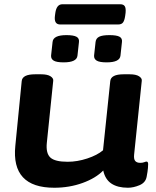

<svg xmlns="http://www.w3.org/2000/svg" viewBox="-20 -874 733 902"><path d="M235 8Q32 8 52 -189L82 -493Q85 -525 145 -525H173Q203 -525 217.5 -515.5Q232 -506 230 -494L200 -203Q195 -154 216.5 -134Q238 -114 298 -114Q343 -114 390 -129.5Q437 -145 464 -168L498 -493Q501 -525 561 -525H589Q619 -525 633.5 -515.5Q648 -506 646 -494L610 -147Q608 -126 615.5 -117.5Q623 -109 639 -109Q650 -109 657.5 -112Q665 -115 668 -115Q676 -115 676 -103Q676 -99 675 -84.5Q674 -70 669 -44Q664 -16 635.5 -4Q607 8 581 8Q533 8 503.5 -11.5Q474 -31 465 -73Q430 -37 368 -14.5Q306 8 235 8ZM481 -581Q448 -581 434.5 -589Q421 -597 422 -613L429 -677Q431 -694 446 -701.5Q461 -709 494 -709Q528 -709 541.5 -701.5Q555 -694 553 -677L546 -613Q543 -581 481 -581ZM279 -581Q246 -581 232.5 -589Q219 -597 220 -613L227 -677Q230 -709 292 -709Q325 -709 339 -701.5Q353 -694 351 -677L344 -613Q341 -581 279 -581ZM263 -759Q233 -759 238 -799L240 -814Q246 -854 273 -854H545Q560 -854 566 -845Q572 -836 570 -814L568 -799Q565 -778 558 -768.5Q551 -759 535 -759Z"/></svg>

Font: Asap Expanded Expanded Regular
Style: Bold Italic
Weight: 700
Width: 7
Italic angle: -6°
Designer: Pablo Cosgaya
Foundry: Omnibus-Type
Version: Version 3.001; ttfautohint (v1.8.4.7-5d5b)